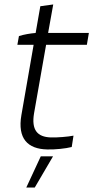

<svg xmlns="http://www.w3.org/2000/svg" viewBox="-20 -668 428 862"><path d="M192 3C227 4 275 -1 302 -8L310 -59C286 -54 236 -50 208 -51C148 -53 120 -84 133 -160L187 -467H370L379 -520H196L219 -648L161 -640L140 -520C116 -518 86 -513 65 -506L58 -467H131L76 -151C58 -46 104 1 192 3ZM98 174H136L218 34H163Z"/></svg>

Font: Fixel Display Light
Style: Italic
Weight: 300
Italic angle: -10°
Designer: AlfaBravo + MacPaw
Foundry: Kyrylo Tkachov, Marchela Mozhyna, Serhii Makarenko, Maria Weinstein, Zakhar Kryvoshyya
Version: Version 1.210;Glyphs 3.2 (3217)